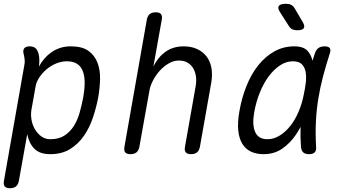

<svg xmlns="http://www.w3.org/2000/svg" viewBox="-32 -805 1852 1015"><path d="M174 -453Q186 -476 202.5 -495Q219 -514 239.5 -528.5Q260 -543 285.5 -551.5Q311 -560 342 -560Q402 -560 435 -536.5Q468 -513 483 -474.5Q498 -436 497 -389Q496 -342 488 -294Q478 -240 460 -185.5Q442 -131 412 -87.5Q382 -44 338.5 -17Q295 10 233 10Q178 10 149.5 -19Q121 -48 112 -96L68 150Q64 171 52.5 180.5Q41 190 21 190Q1 190 -7 180.5Q-15 171 -11 150L96 -457Q100 -473 98.5 -488.5Q97 -504 93 -520Q88 -540 96.5 -550Q105 -560 125 -560Q145 -560 156 -550Q167 -540 172 -520Q176 -504 176 -487Q176 -470 174 -453ZM321 -481Q293 -481 265 -469.5Q237 -458 214.5 -439Q192 -420 176 -396Q160 -372 156 -347L134 -224Q130 -199 134.5 -172Q139 -145 152.5 -122Q166 -99 186.5 -84Q207 -69 234 -69Q278 -69 308 -88Q338 -107 358 -138.5Q378 -170 389 -209.5Q400 -249 408 -290Q415 -329 415.5 -364Q416 -399 407 -425.5Q398 -452 377 -466.5Q356 -481 321 -481Z M758 -326 705 -30Q701 -9 689.5 0.5Q678 10 658 10Q638 10 630 0.5Q622 -9 626 -30L744 -700Q748 -721 759.5 -730.5Q771 -740 791 -740Q811 -740 819 -730.5Q827 -721 823 -700L779 -454Q804 -504 844 -532Q884 -560 939 -560Q979 -560 1009.5 -546Q1040 -532 1059.5 -507Q1079 -482 1085.5 -447Q1092 -412 1085 -369L1025 -30Q1021 -9 1009.5 0.5Q998 10 978 10Q958 10 950 0.5Q942 -9 946 -30L1002 -347Q1007 -374 1004 -399Q1001 -424 990 -443Q979 -462 960 -473.5Q941 -485 913 -485Q886 -485 859.5 -469.5Q833 -454 812 -430.5Q791 -407 776.5 -379Q762 -351 758 -326Z M1362 10Q1324 10 1295.5 -3Q1267 -16 1249.5 -44Q1232 -72 1227.5 -115Q1223 -158 1234 -219Q1246 -288 1271 -350.5Q1296 -413 1333 -459.5Q1370 -506 1418 -533Q1466 -560 1524 -560Q1572 -560 1594 -536Q1613 -515 1620 -484Q1626 -502 1632 -521Q1639 -543 1652 -551.5Q1665 -560 1684 -560Q1705 -560 1711.5 -550.5Q1718 -541 1711 -521Q1691 -459 1675.5 -400Q1660 -341 1650.5 -282Q1641 -223 1638 -160.5Q1635 -98 1639 -29Q1641 -9 1631.5 0.5Q1622 10 1601.5 10Q1581 10 1571 0.5Q1561 -9 1559 -29Q1555 -84 1557 -134Q1546 -114 1533 -94Q1503 -49 1460.5 -19.5Q1418 10 1362 10ZM1382 -69Q1415 -69 1446 -88Q1477 -107 1502.5 -139Q1528 -171 1546.5 -214.5Q1565 -258 1574 -306Q1580 -333 1584 -363.5Q1588 -394 1584.5 -420Q1581 -446 1565.5 -463.5Q1550 -481 1516 -481Q1481 -481 1448.5 -459.5Q1416 -438 1389 -402Q1362 -366 1342 -317Q1322 -268 1312 -212Q1300 -145 1317 -107Q1334 -69 1382 -69ZM1496 -666 1450 -738Q1434 -762 1442 -773.5Q1450 -785 1480 -785Q1496 -785 1507 -779.5Q1518 -774 1525 -762L1568 -689Q1581 -667 1574 -656Q1567 -645 1539 -645Q1524 -645 1513.5 -650Q1503 -655 1496 -666Z"/></svg>

Font: Maple Mono Light
Style: Italic
Weight: 300
Italic angle: -10°
Monospace: yes
Designer: subframe7536
Version: Version 7.000